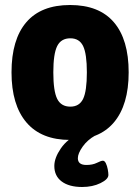

<svg xmlns="http://www.w3.org/2000/svg" viewBox="-20 -551 560 767"><path d="M260 8Q145 8 85.5 -62Q26 -132 26 -262Q26 -393 85 -462Q144 -531 260 -531Q376 -531 435 -462Q494 -393 494 -262Q494 -132 435 -62Q376 8 260 8ZM261 -125Q297 -125 312 -156Q327 -187 327 -262Q327 -336 312 -367Q297 -398 261 -398Q224 -398 208.5 -367Q193 -336 193 -262Q193 -187 208.5 -156Q224 -125 261 -125ZM308 196Q256 196 226.5 174Q197 152 197 112Q197 80 223 42Q249 4 296 -17L361 -10Q329 8 310 35Q291 62 291 81Q291 108 325 108Q350 108 367 99.5Q384 91 391 91Q398 91 403 101.5Q408 112 410.5 125.5Q413 139 413 148Q413 165 381.5 180.5Q350 196 308 196Z"/></svg>

Font: Asap Semi Condensed ExtraBold
Style: Regular
Weight: 800
Width: 4
Designer: Pablo Cosgaya
Foundry: Omnibus-Type
Version: Version 3.001; ttfautohint (v1.8.4.7-5d5b)